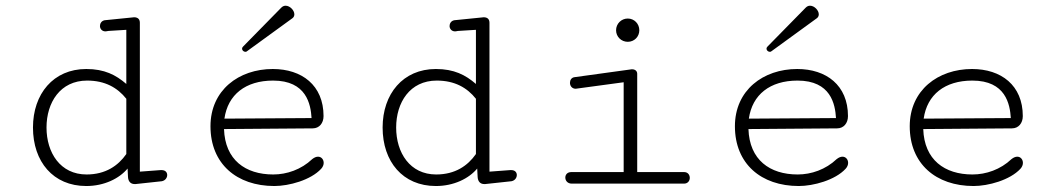

<svg xmlns="http://www.w3.org/2000/svg" viewBox="-20 -636 3673 665"><path d="M423.3 -22.9C424.3 -6.3 433.6 1.5 446.3 1.5H449.7L540.5 -8.3C552.7 -10.7 559.1 -20.5 559.1 -29.8C559.1 -38.6 553.2 -46.9 539.6 -46.9H536.6L464.4 -41.5V-557.1C464.4 -568.4 458.5 -576.2 444.3 -576.2C441.4 -576.2 438.5 -575.7 434.6 -575.2L342.3 -565.9C330.6 -563.5 326.2 -553.7 326.2 -545.9C326.2 -536.1 333.5 -527.3 345.2 -527.3C348.1 -527.3 351.6 -528.3 355 -528.8L417.5 -532.7V-345.2C381.3 -376.5 341.8 -397 278.8 -397C164.6 -397 94.2 -310.5 94.2 -194.3C94.2 -76.2 164.1 8.3 278.8 8.3C340.8 8.3 393.1 -17.6 421.9 -52.2ZM141.1 -194.3C141.1 -280.8 188.5 -356.9 281.7 -356.9C343.8 -356.9 386.7 -332.5 417.5 -293.9V-102.5C389.2 -62 345.7 -31.7 279.8 -31.7C189 -31.7 141.1 -106.9 141.1 -194.3Z M992.7 -572.8C997.6 -576.2 999.5 -581.5 999.5 -586.4C999.5 -600.1 984.4 -616.2 969.2 -616.2C963.9 -616.2 959 -614.3 954.1 -609.4L821.8 -474.6C819.3 -472.2 818.4 -469.7 818.4 -467.3C818.4 -461.4 824.2 -456.5 830.1 -456.5C832 -456.5 834 -457 835.4 -458.5ZM757.3 -225.1C769 -308.1 830.6 -356.9 925.8 -356.9C1041.5 -356.9 1056.2 -274.9 1059.1 -227.1ZM924.8 -397C807.1 -397 709 -323.7 709 -198.7C709 -68.8 799.8 8.3 930.2 8.3C981 8.3 1056.2 -12.2 1092.3 -51.3C1098.1 -57.6 1101.1 -64.9 1101.1 -71.8C1101.1 -83.5 1093.3 -93.3 1081.5 -93.3C1075.7 -93.3 1068.8 -90.8 1061.5 -85C1023.4 -48.8 973.6 -31.7 926.3 -31.7C829.6 -31.7 759.3 -82.5 755.9 -189L1063 -191.4C1085.9 -191.4 1100.6 -209.5 1100.6 -233.9C1100.6 -340.8 1025.4 -397 924.8 -397Z M1634.3 -22.9C1635.3 -6.3 1644.5 1.5 1657.2 1.5H1660.6L1751.5 -8.3C1763.7 -10.7 1770 -20.5 1770 -29.8C1770 -38.6 1764.2 -46.9 1750.5 -46.9H1747.6L1675.3 -41.5V-557.1C1675.3 -568.4 1669.4 -576.2 1655.3 -576.2C1652.3 -576.2 1649.4 -575.7 1645.5 -575.2L1553.2 -565.9C1541.5 -563.5 1537.1 -553.7 1537.1 -545.9C1537.1 -536.1 1544.4 -527.3 1556.2 -527.3C1559.1 -527.3 1562.5 -528.3 1565.9 -528.8L1628.4 -532.7V-345.2C1592.3 -376.5 1552.7 -397 1489.7 -397C1375.5 -397 1305.2 -310.5 1305.2 -194.3C1305.2 -76.2 1375 8.3 1489.7 8.3C1551.8 8.3 1604 -17.6 1632.8 -52.2ZM1352.1 -194.3C1352.1 -280.8 1399.4 -356.9 1492.7 -356.9C1554.7 -356.9 1597.7 -332.5 1628.4 -293.9V-102.5C1600.1 -62 1556.6 -31.7 1490.7 -31.7C1399.9 -31.7 1352.1 -106.9 1352.1 -194.3Z M1960.4 0H2349.1C2362.3 0 2369.1 -9.8 2369.1 -20C2369.1 -29.8 2362.8 -40 2349.6 -40H2187V-380.4C2187 -390.1 2179.7 -396 2169.4 -396C2167 -396 2165.5 -396 2164.1 -395.5L1969.7 -368.7C1959 -367.2 1954.1 -358.4 1954.1 -349.1C1954.1 -338.9 1960.9 -328.6 1974.1 -328.6C1975.1 -328.6 1976.1 -329.1 1977.5 -329.1L2140.1 -351.1V-40H1958.5C1944.8 -40 1938 -30.8 1938 -21C1938 -10.7 1945.3 0 1960.4 0ZM2154.3 -571.8C2131.8 -571.8 2113.8 -553.7 2113.8 -531.2C2113.8 -508.8 2131.8 -491.2 2154.3 -491.2C2176.8 -491.2 2194.3 -508.8 2194.3 -531.2C2194.3 -553.7 2176.8 -571.8 2154.3 -571.8Z M2809.1 -572.8C2814 -576.2 2815.9 -581.5 2815.9 -586.4C2815.9 -600.1 2800.8 -616.2 2785.6 -616.2C2780.3 -616.2 2775.4 -614.3 2770.5 -609.4L2638.2 -474.6C2635.7 -472.2 2634.8 -469.7 2634.8 -467.3C2634.8 -461.4 2640.6 -456.5 2646.5 -456.5C2648.4 -456.5 2650.4 -457 2651.9 -458.5ZM2573.7 -225.1C2585.4 -308.1 2647 -356.9 2742.2 -356.9C2857.9 -356.9 2872.6 -274.9 2875.5 -227.1ZM2741.2 -397C2623.5 -397 2525.4 -323.7 2525.4 -198.7C2525.4 -68.8 2616.2 8.3 2746.6 8.3C2797.4 8.3 2872.6 -12.2 2908.7 -51.3C2914.6 -57.6 2917.5 -64.9 2917.5 -71.8C2917.5 -83.5 2909.7 -93.3 2897.9 -93.3C2892.1 -93.3 2885.3 -90.8 2877.9 -85C2839.8 -48.8 2790 -31.7 2742.7 -31.7C2646 -31.7 2575.7 -82.5 2572.3 -189L2879.4 -191.4C2902.3 -191.4 2917 -209.5 2917 -233.9C2917 -340.8 2841.8 -397 2741.2 -397Z M3179.2 -225.1C3190.9 -308.1 3252.4 -356.9 3347.7 -356.9C3463.4 -356.9 3478 -274.9 3481 -227.1ZM3346.7 -397C3229 -397 3130.9 -323.7 3130.9 -198.7C3130.9 -68.8 3221.7 8.3 3352.1 8.3C3402.8 8.3 3478 -12.2 3514.2 -51.3C3520 -57.6 3522.9 -64.9 3522.9 -71.8C3522.9 -83.5 3515.1 -93.3 3503.4 -93.3C3497.6 -93.3 3490.7 -90.8 3483.4 -85C3445.3 -48.8 3395.5 -31.7 3348.1 -31.7C3251.5 -31.7 3181.2 -82.5 3177.7 -189L3484.9 -191.4C3507.8 -191.4 3522.5 -209.5 3522.5 -233.9C3522.5 -340.8 3447.3 -397 3346.7 -397Z"/></svg>

Font: Cutive Mono
Style: Regular
Weight: 400
Monospace: yes
Designer: Vernon Adams
Foundry: Vernon Adams
Version: Version 1.002